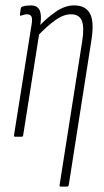

<svg xmlns="http://www.w3.org/2000/svg" viewBox="-20 -507 386 712"><path d="M206 185Q200 185 201 179L285 -355Q293 -406 283.5 -430Q274 -454 243 -454Q215 -454 184 -431.5Q153 -409 120 -374L123 -408Q153 -440 187 -463.5Q221 -487 255 -487Q297 -487 313.5 -457Q330 -427 319 -358L235 179Q234 185 228 185ZM36 0Q31 0 32 -6L96 -409Q101 -436 97 -445Q93 -454 79 -454Q75 -454 69.5 -452.5Q64 -451 58 -449Q53 -448 54 -454L57 -476Q58 -480 60 -481Q62 -482 64 -483Q71 -485 79 -486Q87 -487 94 -487Q118 -487 126.5 -470Q135 -453 130 -418L126 -397V-386L66 -6Q65 0 61 0Z"/></svg>

Font: Sofia Sans Extra Condensed ExtraLight
Style: Italic
Weight: 250
Italic angle: -9°
Version: Version 4.100